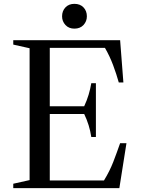

<svg xmlns="http://www.w3.org/2000/svg" viewBox="-20 -979 732 999"><path d="M239 -730H526C542.7 -701.3 556.8 -671.3 568.5 -640C580.2 -608.7 590 -578.7 598 -550H622L605 -770H49V-747L134 -728V-42L49 -23V0H601L638 -234H605C593.7 -201.3 581.8 -169 569.5 -137C557.2 -105 541 -72.7 521 -40H239V-386H418C436.7 -347.3 449 -307.3 455 -266H479V-546H455C451.7 -526 447 -506 441 -486C435 -466 427.3 -446 418 -426H239ZM303 -894C303 -876.7 308.8 -861.7 320.5 -849C332.2 -836.3 347.7 -830 367 -830C387 -830 402.8 -836.3 414.5 -849C426.2 -861.7 432 -876.7 432 -894C432 -912.7 426.2 -928.2 414.5 -940.5C402.8 -952.8 387 -959 367 -959C347.7 -959 332.2 -952.8 320.5 -940.5C308.8 -928.2 303 -912.7 303 -894Z"/></svg>

Font: Libre Caslon Text
Style: Regular
Weight: 400
Designer: Pablo Impallari, Rodrigo Fuenzalida
Foundry: Pablo Impallari, Rodrigo Fuenzalida
Version: Version 1.000; ttfautohint (v0.93) -l 8 -r 50 -G 200 -x 14 -